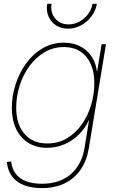

<svg xmlns="http://www.w3.org/2000/svg" viewBox="-20 -757 602 989"><path d="M195.8 211.9Q141.6 211.9 102.8 196.5Q64 181.2 41.7 151.1Q19.5 121.1 15.1 77.6L37.1 74.2Q41.5 112.3 60.8 137.9Q80.1 163.6 114 176.5Q147.9 189.5 196.3 189.5Q287.6 189.5 344.2 140.6Q400.9 91.8 415.5 4.9L438.5 -136.7H437Q417.5 -94.2 384.5 -62.3Q351.6 -30.3 309.8 -12.9Q268.1 4.4 222.7 4.4Q167 4.4 126.2 -21Q85.4 -46.4 63.2 -92.5Q41 -138.7 41 -201.2Q41 -262.2 60.1 -321.8Q79.1 -381.3 114.3 -430.2Q149.4 -479 199 -508.1Q248.5 -537.1 309.1 -537.1Q345.2 -537.1 374.8 -526.1Q404.3 -515.1 426.3 -495.4Q448.2 -475.6 461.7 -448.7Q475.1 -421.9 479 -389.6H480.5L503.4 -529.3H525.9L437.5 6.8Q426.8 71.3 394.8 117.4Q362.8 163.6 312.5 187.7Q262.2 211.9 195.8 211.9ZM223.1 -18.1Q280.3 -18.1 325.2 -44.9Q370.1 -71.8 401.6 -116.7Q433.1 -161.6 449.5 -216.8Q465.8 -272 465.8 -329.1Q465.8 -413.6 424.6 -464.1Q383.3 -514.6 308.6 -514.6Q253.9 -514.6 208.7 -487.5Q163.6 -460.4 130.9 -415.3Q98.1 -370.1 80.8 -314.5Q63.5 -258.8 63.5 -201.7Q63.5 -116.7 106.2 -67.4Q148.9 -18.1 223.1 -18.1ZM330.1 -609.4Q294.4 -609.4 268.1 -626.7Q241.7 -644 229.5 -673.1Q217.3 -702.1 223.1 -737.3H245.6Q238.3 -692.9 264.2 -662.1Q290 -631.3 333.5 -631.3Q362.8 -631.3 388.9 -645.5Q415 -659.7 433.3 -683.8Q451.7 -708 456.5 -737.3H479Q473.1 -702.1 451.4 -673.1Q429.7 -644 397.9 -626.7Q366.2 -609.4 330.1 -609.4Z"/></svg>

Font: Inter 24pt Thin
Style: Italic
Weight: 250
Italic angle: -9.3988°
Version: Version 4.001;git-66647c0bb